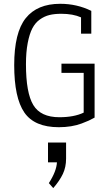

<svg xmlns="http://www.w3.org/2000/svg" viewBox="-20 -655 574 996"><path d="M322.8 168Q322.8 211.9 306.2 247.1Q289.6 282.2 256.3 320.8L233.4 294.9Q272.9 233.9 275.4 187H229V84.5H322.8ZM470.7 -44.9Q452.6 -35.2 440.7 -29.5Q428.7 -23.9 403.6 -14.4Q378.4 -4.9 348.4 0Q318.4 4.9 285.2 4.9Q158.7 4.9 106.2 -71.5Q53.7 -147.9 53.7 -317.4Q53.7 -485.8 113.3 -560.5Q172.9 -635.3 292.5 -635.3Q378.9 -635.3 453.6 -598.6V-480.5H400.4V-564.9Q358.4 -583.5 297.9 -583.5Q262.7 -583.5 236.6 -577.1Q210.4 -570.8 186.5 -553.7Q162.6 -536.6 147.7 -507.8Q132.8 -479 123.8 -432.1Q114.7 -385.3 114.7 -321.8Q114.7 -173.3 152.8 -110.1Q190.9 -46.9 288.1 -46.9Q364.3 -46.9 414.1 -70.8V-276.9H298.8V-324.7H470.7Z"/></svg>

Font: Anaheim
Style: Regular
Weight: 400
Designer: vernon adams
Foundry: vernon adams
Version: Version 1.002; ttfautohint (v0.93.5-3d13) -l 8 -r 50 -G 200 